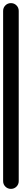

<svg xmlns="http://www.w3.org/2000/svg" viewBox="-20 -1210 140 1230"><path d="M0 -50H100V-1140H0ZM50 -100Q29 -100 14.5 -85.5Q0 -71 0 -50Q0 -29 14.5 -14.5Q29 0 50 0Q71 0 85.5 -14.5Q100 -29 100 -50Q100 -71 85.5 -85.5Q71 -100 50 -100ZM50 -1190Q29 -1190 14.5 -1175.5Q0 -1161 0 -1140Q0 -1119 14.5 -1104.5Q29 -1090 50 -1090Q71 -1090 85.5 -1104.5Q100 -1119 100 -1140Q100 -1161 85.5 -1175.5Q71 -1190 50 -1190Z"/></svg>

Font: Wavefont SemiBold
Style: Regular
Weight: 600
Version: Version 3.004;gftools[0.9.33]